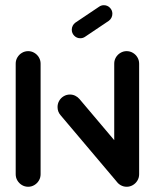

<svg xmlns="http://www.w3.org/2000/svg" viewBox="-20 -714 591 734"><path d="M87.8 0Q74.8 0 63.9 -6.5Q53 -13 46.5 -23.9Q40 -34.8 40 -47.8V-470.7Q40 -483.7 46.5 -494.6Q53 -505.6 63.9 -512Q74.8 -518.5 87.8 -518.5Q100.4 -518.5 111.3 -512Q122.2 -505.6 128.7 -494.6Q135.2 -483.7 135.2 -470.7V-47.8Q135.2 -34.8 128.7 -23.9Q122.2 -13 111.3 -6.5Q100.4 0 87.8 0ZM200 -304.8Q200 -317.8 206.3 -328.7Q212.6 -339.6 223.5 -346.1Q234.4 -352.6 247.4 -352.6Q258.1 -352.6 267.6 -348Q277 -343.3 283.7 -335.6L504.1 -74.8L431.5 -13.3L211.1 -274.1Q200 -287 200 -304.8ZM464.4 0Q451.5 0 440.6 -6.5Q429.6 -13 423.1 -23.9Q416.7 -34.8 416.7 -47.8V-470.7Q416.7 -483.7 423.1 -494.6Q429.6 -505.6 440.6 -512Q451.5 -518.5 464.1 -518.5Q477 -518.5 488 -512Q498.9 -505.6 505.4 -494.6Q511.9 -483.7 511.9 -470.7V-47.8Q511.9 -34.8 505.4 -23.9Q498.9 -13 488 -6.5Q477 0 464.4 0ZM287 -567.8Q273.3 -567.8 263.9 -577.4Q254.4 -587 254.4 -600.4Q254.4 -608.5 258.1 -615.7Q261.9 -623 268.1 -627.4L358.5 -688.1Q366.7 -694.1 377 -694.1Q390.7 -694.1 400.2 -684.4Q409.6 -674.8 409.6 -661.5Q409.6 -653.3 405.9 -646.1Q402.2 -638.9 395.9 -634.4L305.6 -573.7Q297.4 -567.8 287 -567.8Z"/></svg>

Font: 26F Galaxy Sans Extra Bold
Style: Regular
Weight: 800
Designer: C₂₉H₂₅N₃O₅
Version: Version 1.100